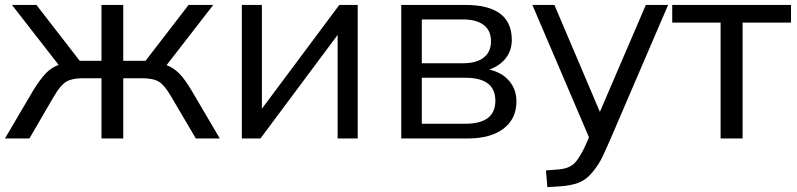

<svg xmlns="http://www.w3.org/2000/svg" viewBox="-20 -559 3218 775"><path d="M114.3 -194.3Q143.6 -241.2 166 -264.2Q188.5 -287.1 216.8 -296.9L28.3 -539.1H127L301.8 -313.5H389.6V-539.1H477.5V-313.5H567.4L741.2 -539.1H840.8L652.3 -295.9Q679.7 -286.1 702.6 -263.2Q725.6 -240.2 752.9 -194.3L867.2 0H770.5L669.9 -170.9Q644.5 -214.8 621.6 -229Q598.6 -243.2 553.7 -243.2H477.5V0H389.6V-243.2H314.5Q270.5 -243.2 247.1 -229Q223.6 -214.8 198.2 -170.9L98.6 0H0Z M956.1 0V-539.1H1037.1V-120.1L1349.6 -539.1H1423.8V0H1342.8V-418L1031.2 0Z M1599.6 0V-539.1H1858.4Q2045.9 -539.1 2045.9 -397.5Q2045.9 -355.5 2021.5 -324.2Q1997.1 -293 1955.1 -278.3Q2005.9 -266.6 2035.2 -232.4Q2064.5 -198.2 2064.5 -149.4Q2064.5 -79.1 2012.2 -39.6Q1960 0 1867.2 0ZM1682.6 -59.6H1858.4Q1979.5 -59.6 1979.5 -152.3Q1979.5 -245.1 1858.4 -245.1H1682.6ZM1682.6 -303.7H1848.6Q1903.3 -303.7 1932.6 -326.7Q1961.9 -349.6 1961.9 -392.6Q1961.9 -435.5 1932.6 -458Q1903.3 -480.5 1848.6 -480.5H1682.6Z M2586.9 -539.1H2676.8L2443.4 3.9Q2419.9 58.6 2406.7 84Q2393.6 109.4 2369.6 138.2Q2345.7 167 2314.9 178.7Q2284.2 190.4 2237.3 193.4L2189.5 196.3L2183.6 128.9L2232.4 125Q2278.3 122.1 2301.3 97.2Q2324.2 72.3 2349.6 13.7L2357.4 -4.9L2128.9 -539.1H2217.8L2401.4 -107.4Z M2888.7 0V-467.8H2693.4V-539.1H3172.9V-467.8H2977.5V0Z"/></svg>

Font: Min Sans
Style: Regular
Weight: 400
Designer: Jinseong-Kim, NotoSansCJK, Nunito
Foundry: Jinseong-Kim
Version: Version 1.400;Glyphs 3.1.2 (3151)